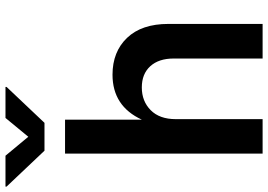

<svg xmlns="http://www.w3.org/2000/svg" viewBox="-214 -827 987 707"><g transform="rotate(-90 279.5 -473.5)"><path d="M194.3 -319.8V0H67.4V-727.5H192.4V-444.8Q242.2 -552.7 357.9 -552.7Q442.4 -552.7 493.7 -499Q544.9 -445.3 544.9 -347.2V0H417.5V-327.6Q417.5 -382.3 389.2 -413.6Q360.8 -444.8 311 -444.8Q260.3 -444.8 227.3 -412.1Q194.3 -379.4 194.3 -319.8ZM59.6 -946.8 129.4 -862.8 198.7 -946.8H313V-942.9L180.7 -803.2H78.1L-54.2 -942.9V-946.8Z"/></g></svg>

Font: Inter SemiBold
Style: Regular
Weight: 600
Designer: Rasmus Andersson
Foundry: rsms
Version: Version 4.001;git-9221beed3